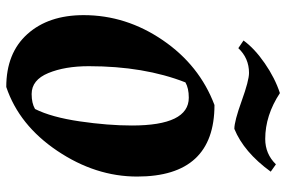

<svg xmlns="http://www.w3.org/2000/svg" viewBox="-174 -746 935 628"><g transform="rotate(90 294.0 -432.5)"><path d="M391 -396Q391 -582 300 -582Q269 -582 250 -571Q197 -436 197 -255Q197 -177 219.5 -122.5Q242 -68 288 -68Q318 -68 337 -79Q364 -133 377.5 -225.5Q391 -318 391 -396ZM30 -238Q30 -377 112 -497Q194 -617 324 -666Q558 -666 558 -413Q558 -277 474 -152Q390 -27 265 15Q154 15 92 -54Q30 -123 30 -238ZM435 -832Q484 -832 518 -867L542 -850Q478 -762 402 -731Q377 -731 310.5 -755Q244 -779 219 -779Q171 -779 138 -744L113 -761Q139 -797 187.5 -830.5Q236 -864 285 -880Q358 -832 435 -832Z"/></g></svg>

Font: Almendra
Style: Bold Italic
Weight: 700
Italic angle: -12°
Designer: Ana Sanfelippo
Foundry: Ana Sanfelippo
Version: Version 1.004